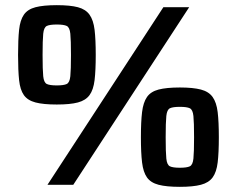

<svg xmlns="http://www.w3.org/2000/svg" viewBox="-20 -716 917 744"><path d="M200 -311Q148 -311 117.5 -319Q87 -327 72.5 -347.5Q58 -368 54 -405.5Q50 -443 50 -503Q50 -563 54 -600.5Q58 -638 72.5 -659Q87 -680 117.5 -688Q148 -696 200 -696Q252 -696 282 -688Q312 -680 327 -659Q342 -638 346.5 -600.5Q351 -563 351 -503Q351 -443 346.5 -405.5Q342 -368 327 -347.5Q312 -327 282 -319Q252 -311 200 -311ZM164 0 613 -688H713L264 0ZM200 -385Q227 -385 238.5 -390.5Q250 -396 252.5 -420.5Q255 -445 255 -503Q255 -561 252.5 -585.5Q250 -610 238.5 -615.5Q227 -621 200 -621Q173 -621 161.5 -615.5Q150 -610 147.5 -585.5Q145 -561 145 -503Q145 -445 147.5 -420.5Q150 -396 161.5 -390.5Q173 -385 200 -385ZM677 8Q625 8 594.5 0Q564 -8 549.5 -28.5Q535 -49 530.5 -86.5Q526 -124 526 -184Q526 -244 530.5 -281.5Q535 -319 549.5 -340Q564 -361 594.5 -369Q625 -377 677 -377Q728 -377 758.5 -369Q789 -361 804 -340Q819 -319 823.5 -281.5Q828 -244 828 -184Q828 -124 823.5 -86.5Q819 -49 804 -28.5Q789 -8 758.5 0Q728 8 677 8ZM677 -66Q704 -66 715.5 -71.5Q727 -77 729.5 -101.5Q732 -126 732 -184Q732 -242 729.5 -266.5Q727 -291 715.5 -296.5Q704 -302 677 -302Q650 -302 638.5 -296.5Q627 -291 624.5 -266.5Q622 -242 622 -184Q622 -126 624.5 -101.5Q627 -77 638.5 -71.5Q650 -66 677 -66Z"/></svg>

Font: Saira
Style: Bold
Weight: 700
Designer: Hector Gatti with collaboration of the Omnibus-Type team
Foundry: Omnibus-Type
Version: Version 1.100; ttfautohint (v1.8.3)